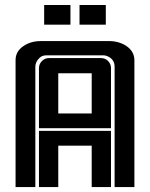

<svg xmlns="http://www.w3.org/2000/svg" viewBox="-20 -757 607 777"><path d="M301.8 -736.8H408.2V-657.2H301.8ZM158.7 -736.8H265.1V-657.2H158.7ZM351.1 -460.4H215.8V-297.9H351.1ZM137.7 -481Q137.7 -498 149.7 -510Q161.6 -522 179.2 -522H387.7Q405.8 -522 417.5 -510Q429.2 -498 429.2 -481V-238.3H137.7ZM429.2 -227.5V0H351.1V-167.5H215.8V0H137.7V-227.5ZM43 -513.7Q43 -549.3 75.2 -570.8Q104.5 -590.8 146 -590.8H420.9Q461.9 -590.8 492.2 -570.3Q523.4 -548.8 523.9 -513.7V0H443.8V-487.3Q443.8 -516.6 415.5 -529.3Q407.2 -533.2 397.9 -533.2H168.9Q150.9 -533.2 140.6 -523.4Q123 -506.8 123 -487.3V0H43Z"/></svg>

Font: Ebtekar Inline 2
Style: Inline-2
Weight: 500
Designer: Arman Khorramak
Foundry: Arman Khorramak
Version: Version 2.000